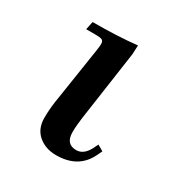

<svg xmlns="http://www.w3.org/2000/svg" viewBox="-88 -221 398 428"><g transform="rotate(30 110.5 -7.5)"><path d="M30.8 -132.8 35.2 -153.8Q99.6 -153.8 148.9 -159.2L147.9 -136.2L122.1 43Q119.1 64 119.1 81.1Q119.1 111.8 146 111.8Q164.1 111.8 175.8 90.8L183.1 76.2L198.2 85L190.9 100.1Q168.5 144 112.8 144Q85.4 144 67.1 128.4Q48.8 112.8 48.8 85Q48.8 64.5 51.8 43L74.2 -102.1Q76.2 -115.7 76.2 -120.1Q76.2 -128.4 71.8 -130.6Q67.4 -132.8 54.2 -132.8Z"/></g></svg>

Font: Dihjauti
Style: Bold Italic
Weight: 700
Italic angle: -9°
Designer: T. Christopher White
Version: Version 3.0.0